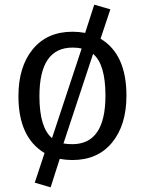

<svg xmlns="http://www.w3.org/2000/svg" viewBox="-20 -674 621 823"><path d="M411 -508Q522 -442 522 -264Q522 -138 460.5 -63Q399 12 290 12Q264 12 236 7L197 129L129 109L171 -18Q59 -85 59 -262Q59 -388 120.5 -463Q182 -538 291 -538Q317 -538 345 -533L384 -654L453 -634ZM291 -470Q149 -470 149 -262Q149 -127 203 -82L330 -466Q314 -470 291 -470ZM290 -56Q432 -56 432 -264Q432 -399 379 -443L252 -59Q270 -56 290 -56Z"/></svg>

Font: FiraGO Book
Style: Regular
Weight: 350
Designer: bBox Type
Foundry: bBox Type GmbH
Version: Version 1.001;PS 001.001;hotconv 1.0.88;makeotf.lib2.5.64775